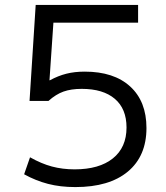

<svg xmlns="http://www.w3.org/2000/svg" viewBox="-20 -750 673 780"><path d="M286 10Q225 10 175 -3Q125 -16 78 -42L102 -111Q148 -85 191 -73.5Q234 -62 283 -62Q383 -62 438.5 -106.5Q494 -151 494 -232Q494 -308 446.5 -348.5Q399 -389 312 -389Q269 -389 238 -378Q207 -367 177 -340H100L125 -730H541V-658H197L181 -424H183Q216 -442 249.5 -450.5Q283 -459 324 -459Q443 -459 509 -398.5Q575 -338 575 -230Q575 -116 499.5 -53Q424 10 286 10Z"/></svg>

Font: M PLUS 1
Style: Regular
Weight: 400
Designer: Coji Morishita
Foundry: UNDERFOREST DESIGN
Version: Version 1.001